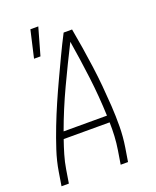

<svg xmlns="http://www.w3.org/2000/svg" viewBox="-149 -896 798 982"><g transform="rotate(-20 250.0 -404.5)"><path d="M13 0 25 -74Q34 -130 52.5 -186.5Q71 -243 92.5 -298.5Q114 -354 138 -409Q162 -464 187.5 -518.5Q213 -573 238.5 -627Q264 -681 292 -735H338Q348 -681 356.5 -627Q365 -573 372.5 -518.5Q380 -464 385 -409Q390 -354 393.5 -298.5Q397 -243 396.5 -186.5Q396 -130 387 -74L375 0H335L347 -74Q353 -111 355 -148.5Q357 -186 356 -223H106Q93 -186 82 -148.5Q71 -111 65 -74L53 0ZM355 -260Q351 -367 338 -471.5Q325 -576 308 -679Q256 -576 207 -471.5Q158 -367 119 -260ZM104 -661 138 -809H181L139 -661Z"/></g></svg>

Font: Iosevka Term Curly Extralight
Style: Italic
Weight: 200
Italic angle: -9°
Designer: Belleve Invis
Foundry: Belleve Invis
Version: Version 32.3.0